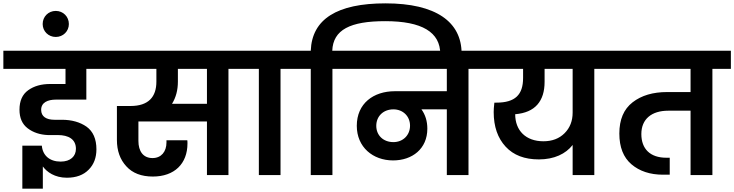

<svg xmlns="http://www.w3.org/2000/svg" viewBox="-47 -1042 4371 1143"><path d="M343 -632V-542H252C199 -542 156 -530 121 -505C86 -480 69 -441 69 -389C69 -340 85 -303 118 -278C151 -253 191 -240 238 -238H297C361 -238 405 -213 405 -156C405 -112 373 -80 314 -80C249 -80 207 -116 202 -175H86V81H208V-51C232 -18 279 16 351 16C406 16 450 0 481 -32C512 -63 527 -104 527 -153C527 -215 507 -260 468 -288C429 -315 380 -329 321 -329H277C229 -329 198 -348 198 -388C198 -432 237 -449 286 -449H467V-632H606V-740H-27V-632Z M207 -899C207 -856 241 -822 285 -822C329 -822 363 -856 363 -899C363 -943 329 -977 285 -977C241 -977 207 -943 207 -899Z M558 -632H884V-556C884 -465 837 -411 730 -411H649V-209C649 -144 668 -92 705 -52C742 -11 795 9 863 9C991 9 1069 -67 1069 -188C1069 -195 1069 -202 1068 -207H944V-194C944 -139 913 -101 861 -101C805 -101 777 -142 777 -203V-319H1185V0H1313V-632H1425V-740H558ZM977 -424C1000 -461 1012 -505 1012 -556V-632H1185V-424Z M1494 -632V0H1623V-632H1734V-740H1383V-632Z M1692 -632H1803V0H1932V-632H2043V-740H1931C1936 -865 2038 -916 2246 -916C2465 -916 2574 -851 2574 -720V-706H2701V-723C2701 -912 2548 -1022 2248 -1022C1959 -1022 1810 -928 1803 -740H1692Z M2001 -740V-632H2613V-499H2304C2176 -499 2077 -426 2077 -293C2077 -166 2173 -87 2293 -87C2407 -87 2497 -156 2497 -276C2497 -321 2485 -359 2462 -391H2613V0H2742V-632H2853V-740ZM2193 -293C2193 -350 2235 -391 2295 -391C2352 -391 2394 -350 2394 -294C2394 -237 2352 -196 2295 -196C2235 -196 2193 -236 2193 -293Z M2811 -632H3067V-578C3067 -478 3020 -431 2908 -431H2896C2893 -406 2892 -387 2892 -375C2892 -288 2916 -220 2963 -169C3010 -118 3076 -93 3161 -93C3252 -93 3321 -126 3362 -179V0H3491V-632H3602V-740H2811ZM3152 -419C3181 -452 3195 -497 3195 -555V-632H3362V-372C3362 -322 3346 -281 3314 -249C3282 -217 3240 -201 3188 -201C3083 -201 3020 -265 3020 -362C3079 -367 3123 -386 3152 -419Z M3560 -632H4064V-494H3925C3840 -494 3772 -474 3719 -433C3666 -392 3640 -330 3640 -247C3640 -166 3664 -105 3712 -64C3760 -23 3823 -2 3900 -2H3940V-103H3920C3823 -103 3771 -156 3771 -244C3771 -333 3832 -383 3931 -383H4064V0H4194V-632H4304V-740H3560Z"/></svg>

Font: Poppins SemiBold
Style: Regular
Weight: 600
Designer: Ninad Kale (Devanagari), Jonny Pinhorn (Latin)
Foundry: Indian Type Foundry
Version: 4.004